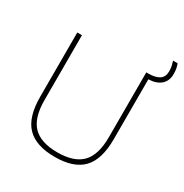

<svg xmlns="http://www.w3.org/2000/svg" viewBox="-201 -1044 1156 1208"><g transform="rotate(30 377.0 -439.5)"><path d="M365.5 9Q228.5 9 163 -58.2Q97.5 -125.5 97.5 -274V-740H131.5V-269Q131.5 -140.5 188 -82.2Q244.5 -24 365.5 -24Q486 -24 542.5 -82.2Q599 -140.5 599 -269V-740H616Q665 -740 692.8 -758.2Q720.5 -776.5 720.5 -817Q720.5 -838 717 -854.5Q713.5 -871 708 -888H741Q747.5 -871 750.5 -854.8Q753.5 -838.5 753.5 -816Q753.5 -766.5 721.5 -738.5Q689.5 -710.5 632 -708.5V-274Q632 -125.5 567 -58.2Q502 9 365.5 9Z"/></g></svg>

Font: Encode Sans Semi Expanded Thin
Style: Regular
Weight: 100
Width: 6
Designer: Multiple Designers
Foundry: Impallari Type
Version: Version 3.000; ttfautohint (v1.8.3) -l 8 -r 50 -G 200 -x 14 